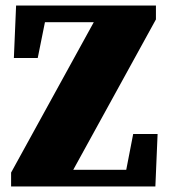

<svg xmlns="http://www.w3.org/2000/svg" viewBox="-20 -672 608 692"><path d="M20 0V-50L318 -592H142L116 -463H30L38 -652H542V-602L244 -60H435L460 -189H548L540 0Z"/></svg>

Font: Source Serif Pro Black
Style: Regular
Weight: 900
Designer: Frank Grießhammer
Foundry: Adobe Systems Incorporated
Version: Version 3.001;hotconv 1.0.111;makeotfexe 2.5.65597